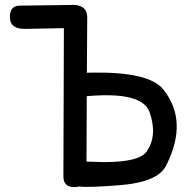

<svg xmlns="http://www.w3.org/2000/svg" viewBox="-20 -763 800 791"><path d="M336.4 -97.2 337.4 -366.7Q565.9 -387.2 596.2 -300.8Q629.9 -205.1 584.5 -139.2Q554.7 -95.2 410.2 -95.2Q380.9 -95.7 336.4 -97.2ZM285.2 7.8Q296.4 7.8 305.7 5.4Q345.7 10.3 473.1 0Q631.8 -12.7 665 -82Q757.3 -265.6 651.9 -395.5Q593.8 -466.8 365.2 -463.9Q340.8 -463.9 337.9 -463.4L339.4 -688Q339.8 -723.6 316.4 -734.9Q302.7 -743.2 279.3 -742.7L61 -739.7Q18.6 -739.3 21 -688.5Q22.9 -643.1 84 -644L243.2 -647Q242.2 -342.3 241.2 -37.6Q240.7 7.8 285.2 7.8Z"/></svg>

Font: Comic Relief
Style: Regular
Weight: 400
Designer: Jeff Davis
Foundry: Loudifier
Version: Version 1.200; ttfautohint (v1.8.4.7-5d5b)